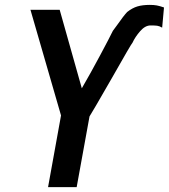

<svg xmlns="http://www.w3.org/2000/svg" viewBox="-20 -765 690 785"><path d="M595.5 -661Q573.5 -661 553 -637.5Q532.5 -614 521.5 -590Q518.5 -589 435.5 -442.5Q354.5 -301.5 346 -289L293.5 0H176.5L229.5 -293L104.5 -725H224L314.5 -404Q350.5 -466 389.2 -538.5Q428 -611 441.5 -639L458.5 -662Q485 -700 500 -716Q521 -732.5 542 -738.8Q563 -745 592.5 -745Q609 -745 621 -742.8Q633 -740.5 650.5 -734.5L643 -652Q632 -658.5 622.5 -659.8Q613 -661 595.5 -661Z"/></svg>

Font: JuliaMono BoldItalic
Style: Regular
Weight: 700
Italic angle: -9°
Monospace: yes
Designer: cormullion
Foundry: corm
Version: Version 0.049; ttfautohint (v1.8.4)